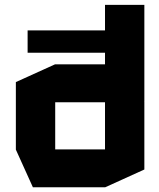

<svg xmlns="http://www.w3.org/2000/svg" viewBox="-20 -790 670 810"><path d="M96.5 -567.4V-661.7H585.8V-567.4ZM588 -360.9 423 -518.5V-769.5H589V-360.9ZM212.9 -358.7V-518.5H480.2L589 -359.7V-358.7ZM118.7 0 46.9 -158.8V-159.8H423V0ZM46.9 -159.8V-443.7L211.9 -518.5H212.9V-159.8ZM423 0V-358.7H589V-74.9L424 0Z"/></svg>

Font: Foldit Thin
Style: Regular
Weight: 100
Designer: Sophia Tai
Foundry: Sophia Tai
Version: Version 1.003